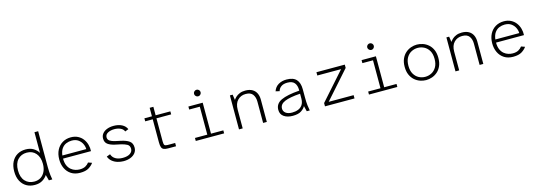

<svg xmlns="http://www.w3.org/2000/svg" viewBox="12 -1702 7561 2707"><g transform="rotate(-15 3792.0 -348.0)"><path d="M293 12Q224 12 171.5 -18.5Q119 -49 89 -107Q59 -165 59 -247Q59 -329 89 -387Q119 -445 171.5 -475.5Q224 -506 293 -506Q360 -506 406.5 -477.5Q453 -449 478 -406V-708H532V-183Q532 -165 534 -118Q536 -71 549 0H499L476 -84Q451 -44 405.5 -16Q360 12 293 12ZM298 -36Q353 -36 393 -62Q433 -88 455.5 -135.5Q478 -183 478 -247Q478 -344 429 -401Q380 -458 298 -458Q215 -458 164.5 -403Q114 -348 114 -247Q114 -146 164.5 -91Q215 -36 298 -36Z M955 12Q878 12 824.5 -22.5Q771 -57 743.5 -115.5Q716 -174 716 -245Q716 -325 746.5 -383.5Q777 -442 830.5 -474Q884 -506 953 -506Q1011 -506 1055 -483.5Q1099 -461 1127.5 -423.5Q1156 -386 1169 -339Q1182 -292 1179 -244H771Q771 -183 789 -143Q807 -103 835.5 -79.5Q864 -56 897 -46Q930 -36 960 -36Q1013 -36 1045.5 -54.5Q1078 -73 1097 -100L1151 -81Q1126 -44 1080.5 -16Q1035 12 955 12ZM773 -289H1122Q1122 -327 1103.5 -366Q1085 -405 1048 -431.5Q1011 -458 953 -458Q911 -458 872.5 -442Q834 -426 807.5 -389Q781 -352 773 -289Z M1588 12Q1544 12 1500.5 -1Q1457 -14 1423.5 -41.5Q1390 -69 1374 -112L1427 -132Q1441 -86 1483 -61Q1525 -36 1589 -36Q1659 -36 1696.5 -62.5Q1734 -89 1734 -130Q1734 -177 1698.5 -196.5Q1663 -216 1608 -228L1529 -245Q1465 -259 1427 -286.5Q1389 -314 1389 -371Q1389 -412 1413.5 -442.5Q1438 -473 1481 -489.5Q1524 -506 1578 -506Q1648 -506 1698 -480Q1748 -454 1768 -407L1717 -387Q1704 -422 1665 -440Q1626 -458 1576 -458Q1520 -458 1480.5 -436.5Q1441 -415 1441 -374Q1441 -340 1469.5 -321.5Q1498 -303 1543 -293L1622 -276Q1700 -260 1743 -229.5Q1786 -199 1786 -134Q1786 -89 1760 -56Q1734 -23 1689.5 -5.5Q1645 12 1588 12Z M2241 0Q2201 0 2178 -9Q2155 -18 2145.5 -43Q2136 -68 2136 -116V-452H2026V-496H2136V-620H2190V-496H2405V-452H2190V-117Q2190 -74 2200.5 -61Q2211 -48 2245 -48H2355V0Z M2643 0V-44H2823V-452H2668V-496H2877V-44H3057V0ZM2839 -599Q2820 -599 2805.5 -613.5Q2791 -628 2791 -647Q2791 -667 2805.5 -681Q2820 -695 2839 -695Q2859 -695 2873 -681Q2887 -667 2887 -647Q2887 -628 2873 -613.5Q2859 -599 2839 -599Z M3274 0V-496H3314L3326 -416Q3338 -435 3360.5 -456Q3383 -477 3418 -491.5Q3453 -506 3499 -506Q3562 -506 3602 -482.5Q3642 -459 3661 -418.5Q3680 -378 3680 -328V0H3626V-311Q3626 -374 3596 -416Q3566 -458 3493 -458Q3421 -458 3374.5 -410Q3328 -362 3328 -273V0Z M4058 12Q3979 12 3929.5 -22.5Q3880 -57 3880 -122Q3880 -212 3968.5 -253.5Q4057 -295 4236 -308V-318Q4236 -383 4205 -421.5Q4174 -460 4102 -460Q4044 -460 4010 -435Q3976 -410 3967 -372L3911 -385Q3931 -445 3982 -475.5Q4033 -506 4101 -506Q4199 -506 4244 -457Q4289 -408 4289 -314V-194Q4289 -124 4294.5 -78.5Q4300 -33 4307 0H4263L4243 -81Q4227 -47 4183.5 -17.5Q4140 12 4058 12ZM4061 -35Q4110 -35 4149.5 -50.5Q4189 -66 4212.5 -101.5Q4236 -137 4236 -195V-263Q4084 -253 4009.5 -221.5Q3935 -190 3935 -125Q3935 -85 3968 -60Q4001 -35 4061 -35Z M4529 0V-48L4884 -448H4537V-496H4951V-448L4596 -48H4960V0Z M5171 0V-44H5351V-452H5196V-496H5405V-44H5585V0ZM5367 -599Q5348 -599 5333.5 -613.5Q5319 -628 5319 -647Q5319 -667 5333.5 -681Q5348 -695 5367 -695Q5387 -695 5401 -681Q5415 -667 5415 -647Q5415 -628 5401 -613.5Q5387 -599 5367 -599Z M6004 12Q5961 12 5917.5 -3Q5874 -18 5838 -49.5Q5802 -81 5780 -130Q5758 -179 5758 -247Q5758 -315 5780 -364Q5802 -413 5838 -444.5Q5874 -476 5917.5 -491Q5961 -506 6004 -506Q6048 -506 6091.5 -491Q6135 -476 6171 -444.5Q6207 -413 6228.5 -364Q6250 -315 6250 -247Q6250 -179 6228.5 -130Q6207 -81 6171 -49.5Q6135 -18 6091.5 -3Q6048 12 6004 12ZM6004 -36Q6053 -36 6096.5 -58.5Q6140 -81 6167.5 -128Q6195 -175 6195 -247Q6195 -320 6167.5 -366.5Q6140 -413 6096.5 -435.5Q6053 -458 6004 -458Q5955 -458 5911.5 -435.5Q5868 -413 5840.5 -366.5Q5813 -320 5813 -247Q5813 -175 5840.5 -128Q5868 -81 5911.5 -58.5Q5955 -36 6004 -36Z M6434 0V-496H6474L6486 -416Q6498 -435 6520.5 -456Q6543 -477 6578 -491.5Q6613 -506 6659 -506Q6722 -506 6762 -482.5Q6802 -459 6821 -418.5Q6840 -378 6840 -328V0H6786V-311Q6786 -374 6756 -416Q6726 -458 6653 -458Q6581 -458 6534.5 -410Q6488 -362 6488 -273V0Z M7275 12Q7198 12 7144.5 -22.5Q7091 -57 7063.5 -115.5Q7036 -174 7036 -245Q7036 -325 7066.5 -383.5Q7097 -442 7150.5 -474Q7204 -506 7273 -506Q7331 -506 7375 -483.5Q7419 -461 7447.5 -423.5Q7476 -386 7489 -339Q7502 -292 7499 -244H7091Q7091 -183 7109 -143Q7127 -103 7155.5 -79.5Q7184 -56 7217 -46Q7250 -36 7280 -36Q7333 -36 7365.5 -54.5Q7398 -73 7417 -100L7471 -81Q7446 -44 7400.5 -16Q7355 12 7275 12ZM7093 -289H7442Q7442 -327 7423.5 -366Q7405 -405 7368 -431.5Q7331 -458 7273 -458Q7231 -458 7192.5 -442Q7154 -426 7127.5 -389Q7101 -352 7093 -289Z"/></g></svg>

Font: Atkinson Hyperlegible Mono ExtraLight
Style: Regular
Weight: 200
Monospace: yes
Designer: Elliott Scott, Megan Eiswerth, Linus Boman, Theodore Petrosky, Letters from Sweden
Foundry: Applied Design Works, Letters from Sweden
Version: Version 2.001